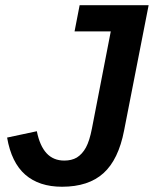

<svg xmlns="http://www.w3.org/2000/svg" viewBox="-20 -708 591 738"><path d="M218.3 9.8Q130.4 9.8 77.1 -36.6Q23.9 -83 7.3 -179.2L121.6 -203.6Q132.8 -147.5 158.9 -119.1Q185.1 -90.8 227.1 -90.8Q255.4 -90.8 275.4 -102.5Q296.4 -115.7 310.3 -141.1Q324.2 -166.5 333.5 -214.8L405.8 -587.4H266.6L286.1 -688H551.3L457 -206.5Q435.5 -94.7 377.9 -42.5Q320.3 9.8 218.3 9.8Z"/></svg>

Font: Arimo SemiBold
Style: Italic
Weight: 600
Italic angle: -12°
Version: Version 1.33